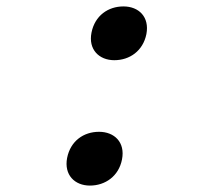

<svg xmlns="http://www.w3.org/2000/svg" viewBox="-20 -563 660 598"><path d="M260 15C308 15 350 -14.5 360 -66.5C370.5 -120 336 -152.5 288.5 -152.5C240.5 -152.5 199.5 -124 189 -71C179 -18.5 212.5 15 260 15ZM265 -461.5C254.5 -409 288.5 -375.5 336 -375.5C384 -375.5 425.5 -404.5 436 -457C446 -510 412.5 -543 364.5 -543C317 -543 275.5 -514.5 265 -461.5Z"/></svg>

Font: Monaspace Krypton Light
Style: Italic
Weight: 300
Italic angle: -11°
Designer: Riley Cran & the Lettermatic Team
Foundry: Lettermatic
Version: Version 1.101 (Monaspace Krypton)